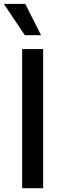

<svg xmlns="http://www.w3.org/2000/svg" viewBox="-36 -984 326 1004"><path d="M93.8 -800.1 -16 -963.8H95.9L178.6 -800.1ZM189.6 -727.3V0H79.9V-727.3Z"/></svg>

Font: TID UI Medium
Style: Regular
Weight: 500
Designer: The TID Project Authors
Foundry: Bakken & Bæck
Version: Version 1.001;hotconv 1.0.109;makeotfexe 2.5.65596